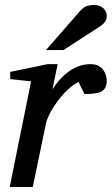

<svg xmlns="http://www.w3.org/2000/svg" viewBox="-20 -752 449 772"><path d="M409.2 -426.8Q409.2 -409.2 402.8 -398.7Q396.5 -388.2 384.8 -382.8Q373 -377.4 356.7 -375.7Q340.3 -374 319.8 -374L295.9 -421.9Q277.3 -414.1 256.1 -394.8Q234.9 -375.5 215.8 -350.8Q196.8 -326.2 182.6 -300Q168.5 -273.9 164.1 -252L111.8 0H19L105 -424.8L21 -434.1V-462.9L171.9 -494.1H211.9L190.9 -393.1Q221.7 -440.4 260.7 -467.3Q299.8 -494.1 345.2 -494.1Q363.3 -494.1 375.5 -487.5Q387.7 -481 395.3 -470.7Q402.8 -460.4 406 -448.7Q409.2 -437 409.2 -426.8ZM409.2 -689Q409.2 -674.8 402.8 -665.3Q396.5 -655.8 385.3 -647.9L235.4 -550.8H165L301.3 -707Q306.2 -712.9 311.5 -717.3Q316.9 -721.7 323.5 -725.1Q330.1 -728.5 338.6 -730.2Q347.2 -731.9 358.4 -731.9Q371.6 -731.9 381.1 -728Q390.6 -724.1 396.7 -718Q402.8 -711.9 406 -704.1Q409.2 -696.3 409.2 -689Z"/></svg>

Font: Charis SIL Am
Style: Italic
Weight: 400
Italic angle: -11°
Foundry: SIL International
Version: Version 5.000